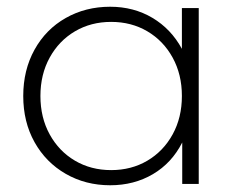

<svg xmlns="http://www.w3.org/2000/svg" viewBox="-20 -546 715 570"><path d="M570 -522V0H521V-123Q490 -62 434 -29Q378 4 307 4Q234 4 175 -30Q116 -64 82.5 -124Q49 -184 49 -261Q49 -338 82.5 -398.5Q116 -459 175 -492.5Q234 -526 307 -526Q377 -526 432.5 -493Q488 -460 520 -401V-522ZM520 -261Q520 -325 492.5 -375Q465 -425 417.5 -453Q370 -481 310 -481Q250 -481 202.5 -453Q155 -425 127.5 -375Q100 -325 100 -261Q100 -197 127.5 -147Q155 -97 202.5 -69Q250 -41 310 -41Q370 -41 417.5 -69Q465 -97 492.5 -147Q520 -197 520 -261Z"/></svg>

Font: Idrija Light
Style: Regular
Weight: 300
Designer: Julieta Ulanovsky
Foundry: Julieta Ulanovsky
Version: Version 7.200